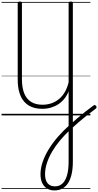

<svg xmlns="http://www.w3.org/2000/svg" viewBox="-20 -1473 1253 2451"><path d="M675 958Q619 958 579 932.5Q539 907 518 861Q497 815 497 751Q497 675 524.5 594.5Q552 514 601.5 433Q651 352 719 273.5Q787 195 869 123Q917 79 966.5 37Q1016 -5 1067.5 -46Q1119 -87 1172 -125Q1184 -134 1192.5 -131.5Q1201 -129 1208 -118Q1215 -108 1212.5 -100Q1210 -92 1200 -84Q1143 -43 1088 1Q1033 45 980.5 90Q928 135 879 181Q808 246 749 316.5Q690 387 646.5 460.5Q603 534 579 608Q555 682 555 752Q555 826 587.5 866Q620 906 681 906Q738 906 777 870Q816 834 836 763.5Q856 693 856 591V-307Q834 -253 800.5 -211.5Q767 -170 724 -142Q681 -114 629.5 -99Q578 -84 519 -84Q443 -84 385 -107.5Q327 -131 287 -177.5Q247 -224 226.5 -294.5Q206 -365 206 -458V-1434Q206 -1444 212 -1448.5Q218 -1453 232 -1453Q247 -1453 253.5 -1448.5Q260 -1444 260 -1434V-462Q260 -353 289.5 -280.5Q319 -208 378 -172Q437 -136 522 -136Q586 -136 640 -155.5Q694 -175 737 -212Q780 -249 810 -302Q840 -355 856 -423V-1434Q856 -1444 862.5 -1448.5Q869 -1453 883 -1453Q897 -1453 903.5 -1448.5Q910 -1444 910 -1434V590Q910 680 894.5 748.5Q879 817 849.5 863.5Q820 910 776 934Q732 958 675 958ZM0 928H1134V938H0ZM0 -20H1134V0H0ZM0 -505H1134V-500H0ZM0 -1448H1134V-1438H0Z"/></svg>

Font: Playwrite ID Guides
Style: Regular
Weight: 400
Designer: Veronika Burian, José Scaglione
Foundry: TypeTogether
Version: Version 1.003